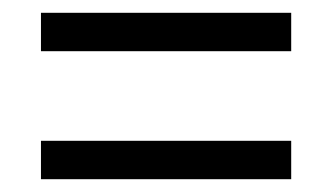

<svg xmlns="http://www.w3.org/2000/svg" viewBox="-20 -447 519 300"><path d="M44 -367V-427H435V-367ZM44 -167V-227H435V-167Z"/></svg>

Font: Rokkitt SemiBold
Style: Regular
Weight: 400
Version: Version 3.103